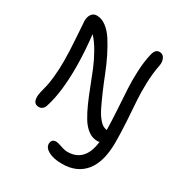

<svg xmlns="http://www.w3.org/2000/svg" viewBox="-219 -863 1200 1276"><g transform="rotate(30 381.5 -225.0)"><path d="M443.8 259.8Q377.9 259.8 339.4 239Q300.8 218.3 300.8 188Q300.8 170.4 310.1 160.6Q319.3 150.9 335 150.9Q352.1 150.9 382.1 161.9Q412.1 172.9 435.1 172.9Q500.5 172.9 539.1 131.8Q577.6 90.8 586.9 8.8Q581.1 11.2 569.8 11.2Q532.2 11.2 500 -12.5Q467.8 -36.1 442.9 -76.9Q418 -117.7 395.5 -168.5Q373 -219.2 350.6 -278.1Q328.1 -336.9 305.7 -391.6Q283.2 -446.3 252.7 -499.8Q222.2 -553.2 189 -588.9Q204.1 -450.2 204.1 -341.8Q204.1 -148.4 166 -30.8Q161.6 -12.2 149.7 -1.2Q137.7 9.8 120.1 9.8Q77.1 9.8 77.1 -43.9Q77.1 -60.1 82.8 -85Q88.4 -109.9 95.5 -136.2Q102.5 -162.6 108.2 -217.5Q113.8 -272.5 113.8 -341.8Q113.8 -409.7 106 -520.8Q98.1 -631.8 98.1 -638.2Q98.1 -669.4 112.3 -689.7Q126.5 -710 152.8 -710Q189.9 -710 224.6 -683.8Q259.3 -657.7 286.9 -614.7Q314.5 -571.8 342 -516.6Q369.6 -461.4 392.1 -403.8Q414.6 -346.2 438.7 -290.3Q462.9 -234.4 484.6 -189.9Q506.3 -145.5 532 -116.7Q557.6 -87.9 583 -85Q584 -84.5 585.9 -84Q587.9 -83.5 588.9 -83Q587.9 -145 582.3 -237.8Q576.7 -330.6 573 -391.4Q569.3 -452.1 572.8 -526.1Q576.2 -600.1 589.8 -658.2Q595.7 -685.1 606.2 -697Q616.7 -709 634.8 -709Q661.1 -709 672.9 -684.3Q684.6 -659.7 678.2 -628.9Q665 -563 662.6 -487.1Q660.2 -411.1 664.8 -350.6Q669.4 -290 674.8 -200.4Q680.2 -110.8 680.2 -41Q680.2 108.4 618.4 184.1Q556.6 259.8 443.8 259.8Z"/></g></svg>

Font: Shantell Sans Normal
Style: Regular
Weight: 400
Designer: Stephen Nixon, Anya Danilova, Shantell Martin
Foundry: Arrow Type
Version: Version 1.006;[559af2be0]